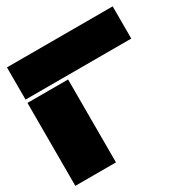

<svg xmlns="http://www.w3.org/2000/svg" viewBox="-159 -842 963 983"><g transform="rotate(-30 322.5 -350.0)"><path d="M634.8 -509.8H9.8V-700.2H634.8ZM9.8 0V-490.2H250V0Z"/></g></svg>

Font: Nastup Basic
Style: Regular
Weight: 400
Designer: Maksym Kobuzan
Foundry: Zakznak
Version: Version 1.020;FEAKit 1.0